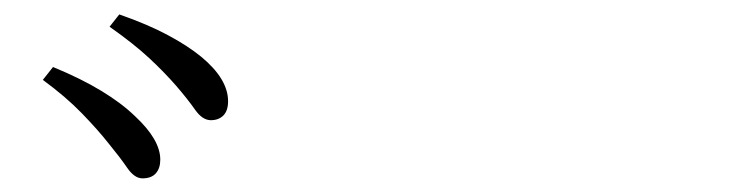

<svg xmlns="http://www.w3.org/2000/svg" viewBox="-20 -862 1040 273"><path d="M182.6 -608.4Q171.2 -608.4 161 -623.2Q150.8 -638.1 134.8 -657.6Q119.3 -677.3 96.3 -701Q73.3 -724.7 40.9 -748.4L55.4 -766.7Q95.1 -750.4 123.9 -732.9Q152.7 -715.5 172.2 -696.6Q207.9 -663.3 207.9 -635Q207.9 -622.6 201.5 -615.5Q195.2 -608.4 182.6 -608.4ZM279.8 -691.1Q267.8 -691.1 257.3 -706.1Q246.8 -721.1 230.4 -740.1Q213.5 -759.5 192 -779.5Q170.5 -799.5 135.8 -824L149.6 -841.5Q190.1 -827.4 218.6 -812.1Q247.1 -796.9 266.1 -781.3Q304.3 -749.7 304.3 -718Q304.3 -704.6 297.6 -697.8Q290.9 -691.1 279.8 -691.1Z"/></svg>

Font: Noto Serif HK ExtraLight
Style: Regular
Weight: 200
Designer: Ryoko NISHIZUKA 西塚涼子 (kana & ideographs); Frank Grießhammer (Latin, Greek & Cyrillic); Wenlong ZHANG 张文龙 (bopomofo); San
Foundry: Adobe
Version: Version 2.002-H1;hotconv 1.1.0;makeotfexe 2.6.0